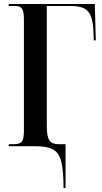

<svg xmlns="http://www.w3.org/2000/svg" viewBox="-20 -734 511 964"><path d="M299 210Q299 122 287.5 77Q276 32 245.5 16Q215 0 157 0H24V-10H49Q79 -10 89.5 -23Q100 -36 100 -75V-638Q100 -678 90 -691Q80 -704 57 -704H24V-714H456L461 -531H451L449 -577Q447 -626 436 -653.5Q425 -681 401 -692.5Q377 -704 333 -704H215V-105Q215 -64 221.5 -43.5Q228 -23 242 -16.5Q256 -10 277 -10H309V210Z"/></svg>

Font: Noto Serif Display ExtraCondensed SemiBold
Style: Regular
Weight: 600
Width: 2
Designer: Monotype Design Team
Foundry: Monotype Imaging Inc.
Version: Version 2.009